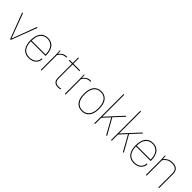

<svg xmlns="http://www.w3.org/2000/svg" viewBox="325 -2251 3708 3708"><g transform="rotate(45 2179.0 -397.0)"><path d="M240.2 -24.9 428.2 -529.8H450.2L250 0H230L29.8 -529.8H51.8Z M942.9 -254.9H543Q543 -144.5 591.3 -79.3Q639.6 -14.2 737.8 -14.2Q777.3 -14.2 809.3 -23.7Q841.3 -33.2 862.1 -48.6Q882.8 -64 896.7 -84.5Q910.6 -105 916.7 -126.5Q922.9 -147.9 922.9 -169.9H942.9V-165Q942.9 -135.3 931.2 -106.4Q919.4 -77.6 896 -51.8Q872.6 -25.9 831.5 -10Q790.5 5.9 737.8 5.9Q682.6 5.9 640.9 -14.2Q599.1 -34.2 573.7 -70.1Q548.3 -106 535.6 -152.3Q522.9 -198.7 522.9 -254.9V-274.9Q522.9 -331.1 535.2 -377.4Q547.4 -423.8 572.3 -460Q597.2 -496.1 638.2 -516.1Q679.2 -536.1 732.9 -536.1Q786.6 -536.1 827.6 -516.1Q868.7 -496.1 893.6 -460Q918.5 -423.8 930.7 -377.4Q942.9 -331.1 942.9 -274.9ZM543 -274.9H922.9Q922.9 -346.7 902.6 -400.1Q882.3 -453.6 839.1 -484.9Q795.9 -516.1 732.9 -516.1Q669.9 -516.1 626.7 -484.9Q583.5 -453.6 563.2 -400.1Q543 -346.7 543 -274.9Z M1237.8 -536.1 1252.4 -535.2V-516.1H1243.7Q1183.6 -516.1 1144.5 -488Q1105.5 -460 1087.4 -420.9V0H1067.4V-410.2L1062.5 -529.8H1077.6L1084.5 -449.2Q1106 -485.4 1144.5 -510.7Q1183.1 -536.1 1237.8 -536.1Z M1429.2 -529.8H1614.3V-509.8H1429.2V-134.8Q1429.2 -98.6 1437.3 -74.2Q1445.3 -49.8 1461.7 -37.1Q1478 -24.4 1497.6 -19.3Q1517.1 -14.2 1544.4 -14.2Q1561.5 -14.2 1579.6 -17.3Q1597.7 -20.5 1604.5 -23.9V-3.9Q1580.1 5.9 1540.5 5.9Q1512.2 5.9 1490.2 -0.2Q1468.3 -6.3 1449.2 -20.8Q1430.2 -35.2 1419.9 -62.5Q1409.7 -89.8 1409.7 -128.9V-509.8H1324.2V-529.8H1409.7V-680.2H1429.2Z M1894.5 -536.1 1909.2 -535.2V-516.1H1900.4Q1840.3 -516.1 1801.3 -488Q1762.2 -460 1744.1 -420.9V0H1724.1V-410.2L1719.2 -529.8H1734.4L1741.2 -449.2Q1762.7 -485.4 1801.3 -510.7Q1839.8 -536.1 1894.5 -536.1Z M1982.4 -254.9V-274.9Q1982.4 -397.5 2036.6 -466.8Q2090.8 -536.1 2190.4 -536.1Q2290 -536.1 2344.2 -466.8Q2398.4 -397.5 2398.4 -274.9V-254.9Q2398.4 -132.3 2344.2 -63.2Q2290 5.9 2190.4 5.9Q2090.8 5.9 2036.6 -63.2Q1982.4 -132.3 1982.4 -254.9ZM2378.4 -254.9V-274.9Q2378.4 -387.7 2329.6 -451.9Q2280.8 -516.1 2190.4 -516.1Q2100.1 -516.1 2051.3 -451.9Q2002.4 -387.7 2002.4 -274.9V-254.9Q2002.4 -142.6 2051.3 -78.4Q2100.1 -14.2 2190.4 -14.2Q2280.8 -14.2 2329.6 -78.4Q2378.4 -142.6 2378.4 -254.9Z M2548.3 -799.8V-200.2L2851.1 -529.8H2877.9L2691.9 -329.1L2877.9 0H2855L2679.2 -314L2548.3 -171.9V0H2528.3V-799.8Z M3005.9 -799.8V-200.2L3308.6 -529.8H3335.4L3149.4 -329.1L3335.4 0H3312.5L3136.7 -314L3005.9 -171.9V0H2985.8V-799.8Z M3813.5 -254.9H3413.6Q3413.6 -144.5 3461.9 -79.3Q3510.3 -14.2 3608.4 -14.2Q3647.9 -14.2 3679.9 -23.7Q3711.9 -33.2 3732.7 -48.6Q3753.4 -64 3767.3 -84.5Q3781.2 -105 3787.4 -126.5Q3793.5 -147.9 3793.5 -169.9H3813.5V-165Q3813.5 -135.3 3801.8 -106.4Q3790 -77.6 3766.6 -51.8Q3743.2 -25.9 3702.1 -10Q3661.1 5.9 3608.4 5.9Q3553.2 5.9 3511.5 -14.2Q3469.7 -34.2 3444.3 -70.1Q3418.9 -106 3406.2 -152.3Q3393.6 -198.7 3393.6 -254.9V-274.9Q3393.6 -331.1 3405.8 -377.4Q3418 -423.8 3442.9 -460Q3467.8 -496.1 3508.8 -516.1Q3549.8 -536.1 3603.5 -536.1Q3657.2 -536.1 3698.2 -516.1Q3739.3 -496.1 3764.2 -460Q3789.1 -423.8 3801.3 -377.4Q3813.5 -331.1 3813.5 -274.9ZM3413.6 -274.9H3793.5Q3793.5 -346.7 3773.2 -400.1Q3752.9 -453.6 3709.7 -484.9Q3666.5 -516.1 3603.5 -516.1Q3540.5 -516.1 3497.3 -484.9Q3454.1 -453.6 3433.8 -400.1Q3413.6 -346.7 3413.6 -274.9Z M4298.3 0H4278.3V-375Q4278.3 -451.2 4243.2 -483.6Q4208 -516.1 4137.2 -516.1Q4071.8 -516.1 4027.1 -488.8Q3982.4 -461.4 3958 -422.9V0H3938V-410.2L3933.1 -529.8H3948.2L3955.1 -448.2Q3981.4 -485.4 4027.1 -510.7Q4072.8 -536.1 4139.2 -536.1Q4298.3 -536.1 4298.3 -379.9Z"/></g></svg>

Font: Cooper Hewitt
Style: Thin
Weight: 701
Designer: Village Type and Design LLC
Foundry: Cooper Hewitt Smithsonian Design Museum
Version: 1.000